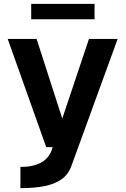

<svg xmlns="http://www.w3.org/2000/svg" viewBox="-20 -902 652 997"><path d="M86 -35Q118 -35 144.5 -40.5Q171 -46 192 -57Q213 -68 228 -86Q243 -104 251 -130L442 -700H591L351 -41Q335 4 299.5 29Q264 54 211 64.5Q158 75 86 75ZM20 -700H170L350 -142L274 -138H220ZM142 -882H471V-802H142Z"/></svg>

Font: Moderustic SemiBold
Style: Regular
Weight: 600
Designer: Tural Alisoy
Foundry: TAFT Foundry
Version: Version 2.120